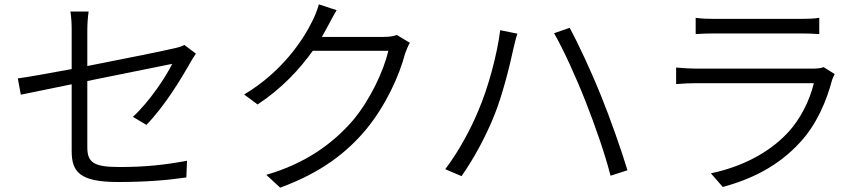

<svg xmlns="http://www.w3.org/2000/svg" viewBox="-20 -823 3990 884"><path d="M882 -576 829 -616C818 -610 800 -604 780 -600C739 -590 556 -553 382 -519V-682C382 -710 384 -741 388 -770H304C309 -741 310 -711 310 -682V-505C203 -485 107 -468 62 -462L76 -387L310 -435V-128C310 -33 345 15 523 15C651 15 748 7 838 -6L841 -83C742 -64 648 -54 530 -54C409 -54 382 -76 382 -146V-450L773 -529C743 -468 668 -355 592 -285L654 -248C736 -332 812 -456 858 -538C865 -550 875 -566 882 -576Z M1530 -776 1448 -803C1442 -779 1428 -745 1419 -728C1376 -638 1276 -490 1104 -388L1166 -342C1277 -415 1360 -505 1420 -589H1768C1746 -495 1684 -363 1605 -269C1513 -162 1386 -70 1206 -18L1270 41C1458 -28 1577 -120 1668 -230C1756 -338 1818 -473 1845 -576C1850 -590 1859 -613 1867 -626L1807 -662C1792 -656 1772 -653 1745 -653H1462L1489 -702C1499 -720 1515 -752 1530 -776Z M2183 -315C2149 -232 2093 -127 2030 -44L2105 -12C2162 -93 2216 -194 2253 -285C2296 -389 2331 -539 2344 -600C2349 -621 2355 -647 2362 -668L2283 -684C2269 -571 2227 -417 2183 -315ZM2676 -356C2718 -250 2766 -113 2791 -14L2869 -39C2842 -128 2789 -280 2748 -380C2705 -488 2642 -623 2603 -695L2531 -670C2574 -596 2636 -459 2676 -356Z M3183 -741V-666C3209 -668 3240 -669 3269 -669C3324 -669 3607 -669 3663 -669C3697 -669 3729 -668 3752 -666V-741C3729 -737 3696 -736 3665 -736C3606 -736 3322 -736 3269 -736C3238 -736 3209 -737 3183 -741ZM3823 -482 3772 -514C3762 -509 3741 -507 3720 -507C3672 -507 3234 -507 3188 -507C3161 -507 3128 -509 3093 -512V-436C3128 -439 3164 -440 3188 -440C3243 -440 3678 -440 3727 -440C3709 -364 3667 -275 3605 -210C3519 -118 3392 -54 3253 -25L3308 38C3435 3 3560 -54 3665 -169C3740 -251 3785 -356 3811 -455C3813 -462 3819 -473 3823 -482Z"/></svg>

Font: ChiuKong Gothic MN Normal
Style: Regular
Weight: 350
Designer: Ryoko NISHIZUKA 西塚涼子 (kana, bopomofo & ideographs); Paul D. Hunt (Latin, Greek & Cyrillic); Sandoll Communications 산돌커뮤니
Foundry: Adobe
Version: Version 1.300